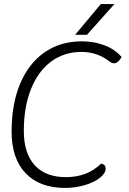

<svg xmlns="http://www.w3.org/2000/svg" viewBox="-20 -913 636 943"><path d="M37 -267Q37 -402 79 -502Q121 -602 199 -656Q277 -710 382 -710Q443 -710 494.5 -690Q546 -670 577 -633Q570 -619 560 -610.5Q550 -602 541 -602Q530 -602 518 -611Q458 -658 380 -658Q295 -658 231 -610.5Q167 -563 132 -475Q97 -387 97 -270Q97 -160 150.5 -101.5Q204 -43 304 -43Q409 -43 476 -109Q487 -108 493 -101.5Q499 -95 499 -85Q499 -62 470.5 -39.5Q442 -17 395.5 -3.5Q349 10 300 10Q175 10 106 -62Q37 -134 37 -267ZM475 -893H542L407 -742H349Z"/></svg>

Font: Krub Light
Style: Italic
Weight: 300
Italic angle: -8°
Designer: Ekaluck Peanpanawate
Foundry: Cadson Demak Co.,Ltd.
Version: Version 1.000; ttfautohint (v1.6)